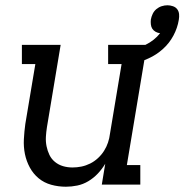

<svg xmlns="http://www.w3.org/2000/svg" viewBox="-20 -700 699 728"><path d="M230 8Q201 8 174 0.5Q147 -7 126.5 -24Q106 -41 93 -65Q80 -89 74.5 -116Q69 -143 70.5 -172Q72 -201 76 -230L114 -457H63V-530H210L158 -218Q155 -199 154 -181Q153 -163 156.5 -145.5Q160 -128 167.5 -112.5Q175 -97 188.5 -86Q202 -75 219 -70Q236 -65 255 -65Q272 -65 289 -68.5Q306 -72 322 -80Q338 -88 351.5 -100.5Q365 -113 374.5 -128Q384 -143 389.5 -159.5Q395 -176 397 -193L441 -457H390V-530H537L461 -74H512V0H366L379 -79Q367 -59 351 -42Q335 -25 315 -13Q295 -1 273 3.5Q251 8 230 8ZM482 -457 468 -508Q484 -512 500.5 -517.5Q517 -523 532.5 -530.5Q548 -538 562 -549Q576 -560 587 -574Q578 -575 570 -579.5Q562 -584 557.5 -591Q553 -598 552 -607.5Q551 -617 552 -626Q554 -637 559 -647.5Q564 -658 573 -665.5Q582 -673 593 -676.5Q604 -680 615 -680Q625 -680 635.5 -676.5Q646 -673 652 -665Q658 -657 659 -646.5Q660 -636 658 -625Q653 -594 637.5 -565Q622 -536 597.5 -514Q573 -492 543 -478.5Q513 -465 482 -457Z"/></svg>

Font: Iosevka Slab Extended Oblique
Style: Regular
Weight: 400
Width: 7
Italic angle: -9°
Monospace: yes
Designer: Belleve Invis
Foundry: Belleve Invis
Version: Version 11.1.0; ttfautohint (v1.8.3)